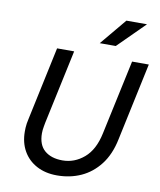

<svg xmlns="http://www.w3.org/2000/svg" viewBox="-98 -987 896 1074"><g transform="rotate(10 350.5 -450.0)"><path d="M80 -201Q80 -211 80.5 -222.5Q81 -234 83 -246.5Q85 -259 88 -272L177 -690H274L184 -269Q182 -258 180 -247Q178 -236 177 -226.5Q176 -217 176 -208Q176 -142 213.5 -110Q251 -78 315 -78Q383 -78 437.5 -124.5Q492 -171 512 -266L603 -690H698L604 -249Q586 -161 541.5 -103.5Q497 -46 435 -18Q373 10 299 10Q233 10 183.5 -16.5Q134 -43 107 -90.5Q80 -138 80 -201ZM407 -760 532 -910H649L498 -760Z"/></g></svg>

Font: Radio Canada
Style: Italic
Weight: 400
Italic angle: -12°
Designer: Charles Daoud, Etienne Aubert Bonn, Alexandre Saumier Demers, Jacques Le Bailly
Foundry: Radio-Canada
Version: Version 2.104;gftools[0.9.28.dev5+ged2979d]